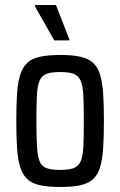

<svg xmlns="http://www.w3.org/2000/svg" viewBox="-20 -737 478 765"><path d="M222 8Q172 8 139.5 1Q107 -6 88.5 -23.5Q70 -41 60.5 -71Q51 -101 48 -146Q45 -191 45 -255Q45 -319 48 -364Q51 -409 60.5 -439Q70 -469 88.5 -486.5Q107 -504 139.5 -511Q172 -518 222 -518Q269 -518 300.5 -511Q332 -504 351 -486.5Q370 -469 379 -439Q388 -409 391 -364Q394 -319 394 -255Q394 -191 391 -146Q388 -101 379 -71Q370 -41 351 -23.5Q332 -6 300.5 1Q269 8 222 8ZM219 -60Q254 -60 273 -67Q292 -74 301 -93.5Q310 -113 312 -152Q314 -191 314 -255Q314 -319 312 -357.5Q310 -396 301 -416Q292 -436 273 -443Q254 -450 219 -450Q185 -450 166 -443Q147 -436 138 -416Q129 -396 127 -357Q125 -318 125 -255Q125 -191 127.5 -152Q130 -113 138 -93.5Q146 -74 165.5 -67Q185 -60 219 -60ZM196 -576 119 -712V-717H203L256 -581V-576Z"/></svg>

Font: Saira Condensed Medium
Style: Regular
Weight: 500
Width: 3
Designer: Hector Gatti with collaboration of the Omnibus-Type team
Foundry: Omnibus-Type
Version: Version 1.101